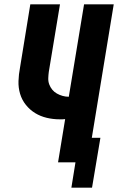

<svg xmlns="http://www.w3.org/2000/svg" viewBox="-20 -755 549 893"><path d="M312 118 331 0H250L283 -201Q277 -200 270.5 -200Q264 -200 258 -200Q227 -200 197.5 -207Q168 -214 143.5 -229Q119 -244 100.5 -267Q82 -290 73.5 -318.5Q65 -347 66 -378Q67 -409 73 -440L121 -735H259L207 -421Q205 -406 204.5 -391Q204 -376 209 -362.5Q214 -349 223 -338Q232 -327 244.5 -320Q257 -313 271 -309Q285 -305 300 -305L371 -735H509L407 -114H447L408 118Z"/></svg>

Font: Iosevka Curly Heavy Oblique
Style: Regular
Weight: 900
Italic angle: -9°
Monospace: yes
Designer: Belleve Invis
Foundry: Belleve Invis
Version: Version 11.1.0; ttfautohint (v1.8.3)